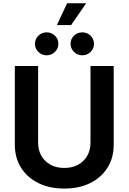

<svg xmlns="http://www.w3.org/2000/svg" viewBox="-20 -1125 774 1156"><path d="M367.2 10.3Q277.8 10.3 210.7 -22.9Q143.6 -56.2 106.4 -115.7Q69.3 -175.3 69.3 -253.9V-727.5H209.5V-265.6Q209.5 -221.2 229 -187Q248.5 -152.8 283.9 -133.3Q319.3 -113.8 367.2 -113.8Q415 -113.8 450.4 -133.3Q485.8 -152.8 505.4 -187Q524.9 -221.2 524.9 -265.6V-727.5H664.6V-253.9Q664.6 -175.3 627.4 -115.7Q590.3 -56.2 523.4 -22.9Q456.5 10.3 367.2 10.3ZM475.6 -792Q446.3 -792 425.5 -812.5Q404.8 -833 404.8 -861.3Q404.8 -890.1 425.5 -910.2Q446.3 -930.2 475.6 -930.2Q504.9 -930.2 525.4 -910.2Q545.9 -890.1 545.9 -861.3Q545.9 -833 525.4 -812.5Q504.9 -792 475.6 -792ZM261.2 -792Q231.9 -792 211.2 -812.5Q190.4 -833 190.4 -861.3Q190.4 -890.1 211.2 -910.2Q231.9 -930.2 261.2 -930.2Q290 -930.2 310.8 -910.2Q331.5 -890.1 331.5 -861.3Q331.5 -833 310.8 -812.5Q290 -792 261.2 -792ZM322.3 -974.1 384.3 -1105.5H499L408.2 -974.1Z"/></svg>

Font: Inter
Style: 650
Weight: 650
Designer: Rasmus Andersson
Foundry: rsms
Version: Version 4.001;git-66647c0bb